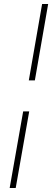

<svg xmlns="http://www.w3.org/2000/svg" viewBox="-20 -790 260 953"><path d="M189 -770H219L153 -391H123ZM95 -237H125L58 143H28Z"/></svg>

Font: KoHo ExtraLight
Style: Italic
Weight: 275
Italic angle: -10°
Version: Version 1.000; ttfautohint (v1.6)